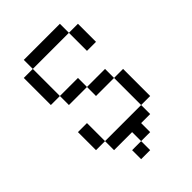

<svg xmlns="http://www.w3.org/2000/svg" viewBox="-220 -720 940 940"><g transform="rotate(-45 250.0 -250.0)"><path d="M375 -562.5H125V-625H375ZM62.5 -187.5H125V-62.5H62.5ZM62.5 -562.5H125V-375H62.5ZM125 -62.5H375V0H312.5V62.5H250V0H125ZM125 -375H250V-312.5H125ZM187.5 62.5H250V125H187.5ZM250 -312.5H375V-250H250ZM375 -250H437.5V-62.5H375ZM375 -562.5H437.5V-437.5H375Z"/></g></svg>

Font: 寒蝉点阵体 16px
Style: Regular
Weight: 400
Designer: Designed by Warren2060
Foundry: ChillType
Version: Version 1.000